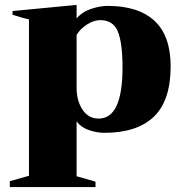

<svg xmlns="http://www.w3.org/2000/svg" viewBox="-20 -531 735 782"><path d="M20 207 98 185V-452Q81 -455 31 -471V-486L292 -511V-456Q315 -483 351.5 -495Q388 -507 418 -507Q544 -507 609.5 -446Q675 -385 675 -261Q675 -121 606.5 -55.5Q538 10 405 10Q375 10 342.5 -1Q310 -12 292 -37V187Q316 193 369 209V231H20ZM479 -256Q479 -356 460 -402.5Q441 -449 388 -449Q363 -449 335.5 -432Q308 -415 292 -389V-173Q292 -121 316 -84.5Q340 -48 382 -48Q479 -48 479 -256Z"/></svg>

Font: Trirong Black
Style: Regular
Weight: 900
Designer: Katatrad Team
Foundry: CadsonDemak
Version: Version 1.001